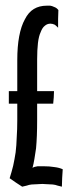

<svg xmlns="http://www.w3.org/2000/svg" viewBox="-20 -664 259 689"><path d="M205.1 -56.6Q205.1 -56.6 205.1 -56.6Q205.1 -56.6 205.1 -56.6Q192.4 -62.5 174.8 -64.5Q158.2 -67.4 135.7 -67.4Q135.7 -67.4 135.7 -67.4Q135.7 -67.4 135.7 -67.4Q130.9 -67.4 126 -67.4Q120.1 -67.4 115.2 -67.4Q109.4 -66.4 105.5 -65.4Q100.6 -64.5 96.7 -61.5Q96.7 -61.5 96.7 -61.5Q96.7 -61.5 96.7 -61.5Q100.6 -76.2 103.5 -93.8Q106.4 -111.3 109.4 -131.8Q111.3 -152.3 112.3 -177.7Q113.3 -203.1 113.3 -233.4Q113.3 -233.4 113.3 -262.7Q113.3 -292 113.3 -292Q113.3 -292 141.6 -292Q170.9 -292 170.9 -292Q170.9 -292 172.9 -314.5Q173.8 -336.9 173.8 -336.9Q173.8 -336.9 143.6 -336.9Q113.3 -336.9 113.3 -336.9Q113.3 -336.9 113.3 -358.4Q113.3 -378.9 113.3 -402.3Q113.3 -421.9 113.3 -436.5Q113.3 -451.2 113.3 -451.2Q113.3 -451.2 113.3 -451.2Q113.3 -451.2 113.3 -451.2Q113.3 -484.4 116.2 -509.8Q119.1 -534.2 126 -548.8Q131.8 -564.5 140.6 -571.3Q149.4 -579.1 161.1 -579.1Q161.1 -579.1 161.1 -579.1Q161.1 -579.1 161.1 -579.1Q165 -579.1 168.9 -578.1Q172.9 -577.1 176.8 -575.2Q179.7 -572.3 182.6 -570.3Q185.5 -567.4 188.5 -564.5Q188.5 -564.5 188.5 -595.7Q189.5 -627.9 189.5 -627.9Q189.5 -627.9 189.5 -627.9Q189.5 -627.9 189.5 -627.9Q186.5 -631.8 182.6 -634.8Q178.7 -637.7 172.9 -639.6Q167 -642.6 160.2 -643.6Q153.3 -643.6 147.5 -643.6Q147.5 -643.6 147.5 -643.6Q147.5 -643.6 147.5 -643.6Q121.1 -643.6 101.6 -631.8Q82 -620.1 69.3 -594.7Q55.7 -570.3 48.8 -533.2Q42 -497.1 42 -448.2Q42 -448.2 42 -433.6Q42 -419.9 42 -400.4Q42 -378.9 42 -357.4Q42 -336.9 42 -336.9Q42 -336.9 27.3 -336.9Q11.7 -336.9 11.7 -336.9Q11.7 -336.9 11.7 -314.5Q11.7 -292 11.7 -292Q11.7 -292 27.3 -292Q42 -292 42 -292Q42 -292 42 -262.7Q42 -233.4 42 -233.4Q42 -233.4 42 -233.4Q42 -233.4 42 -233.4Q42 -199.2 40 -170.9Q39.1 -141.6 36.1 -117.2Q32.2 -91.8 27.3 -69.3Q21.5 -45.9 14.6 -24.4Q14.6 -24.4 37.1 -8.8Q59.6 5.9 59.6 5.9Q59.6 5.9 59.6 5.9Q59.6 5.9 59.6 5.9Q67.4 3.9 76.2 2Q84 -1 93.8 -2Q102.5 -2.9 112.3 -2.9Q122.1 -3.9 131.8 -3.9Q131.8 -3.9 131.8 -3.9Q131.8 -3.9 131.8 -3.9Q140.6 -3.9 150.4 -2.9Q159.2 -2.9 168.9 -2Q178.7 -1 186.5 2Q195.3 3.9 202.1 5.9Q202.1 5.9 203.1 -25.4Q205.1 -56.6 205.1 -56.6Z"/></svg>

Font: AgendaMediumCondGoodkids
Style: AgendaMediumCondGoodkids
Weight: 500
Designer: ""
Version: ""